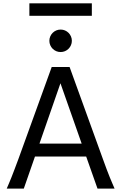

<svg xmlns="http://www.w3.org/2000/svg" viewBox="-20 -1106 721 1126"><path d="M334.5 -617.7 211.4 -263.7H459ZM19.5 0Q25.9 -14.6 32.7 -30.8Q39.6 -46.9 47.6 -67.1Q55.7 -87.4 65.4 -113.3Q75.2 -139.2 87.9 -173.3L283.2 -712.9H388.2L583.5 -173.3Q595.7 -139.2 605.5 -113.3Q615.2 -87.4 623.5 -67.1Q631.8 -46.9 638.7 -30.8Q645.5 -14.6 651.9 0H551.8L485.4 -188H185.1L119.6 0ZM269.5 -866.7Q269.5 -880.4 274.7 -892.3Q279.8 -904.3 288.8 -913.3Q297.9 -922.4 309.8 -927.5Q321.8 -932.6 335.4 -932.6Q349.1 -932.6 361.1 -927.5Q373 -922.4 382.1 -913.3Q391.1 -904.3 396.2 -892.3Q401.4 -880.4 401.4 -866.7Q401.4 -853 396.2 -841.1Q391.1 -829.1 382.1 -820.1Q373 -811 361.1 -805.9Q349.1 -800.8 335.4 -800.8Q321.8 -800.8 309.8 -805.9Q297.9 -811 288.8 -820.1Q279.8 -829.1 274.7 -841.1Q269.5 -853 269.5 -866.7ZM152.3 -1086.4H518.6V-1013.2H152.3Z"/></svg>

Font: Andika FrenchTight
Style: Regular
Weight: 400
Designer: Victor Gaultney, Annie Olsen, Julie Remington, Don Collingsworth, Eric Hays, Becca Hirsbrunner
Foundry: SIL International
Version: Version 5.000 ; Dig1 Dig4Opn Dig7 LnSpcTght